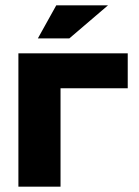

<svg xmlns="http://www.w3.org/2000/svg" viewBox="-20 -700 522 720"><path d="M49 0H207V-369H459V-500H49ZM122 -556H240L385 -680H191Z"/></svg>

Font: LT Wave Alt Black
Style: Regular
Weight: 900
Designer: Daniel Lyons
Version: Version 2.5 (Glyphs App)